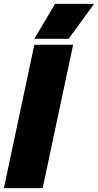

<svg xmlns="http://www.w3.org/2000/svg" viewBox="-30 -970 505 990"><path d="M254 -950H455L324 -770H147ZM147 -739H347L190 0H-10Z"/></svg>

Font: Prompt ExtraBold
Style: Italic
Weight: 800
Italic angle: -12°
Designer: Katatrad Team
Foundry: CadsonDemak
Version: Version 1.001